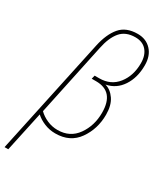

<svg xmlns="http://www.w3.org/2000/svg" viewBox="-279 -848 980 1167"><g transform="rotate(30 211.5 -264.5)"><path d="M59 -70 166 -575Q182 -654 218 -697Q254 -740 322 -740Q373 -740 401 -707.5Q429 -675 429 -620Q429 -532 382.5 -473Q336 -414 255 -414H223L217 -389H248Q375 -389 375 -241Q375 -150 327 -82.5Q279 -15 192 -15Q153 -15 118 -30.5Q83 -46 59 -70ZM-8 236 52 -43Q77 -20 113.5 -5Q150 10 191 10Q294 10 348 -66.5Q402 -143 402 -243Q402 -309 374.5 -349Q347 -389 307 -400Q376 -413 416 -473.5Q456 -534 456 -621Q456 -687 419.5 -726Q383 -765 324 -765Q243 -765 201 -715.5Q159 -666 140 -578L-34 236Z"/></g></svg>

Font: Noto Sans Display SemiCondensed Thin
Style: Italic
Weight: 250
Width: 4
Designer: Monotype Design team
Foundry: Monotype Imaging Inc.
Version: 1.000